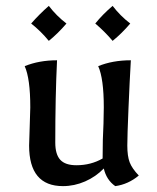

<svg xmlns="http://www.w3.org/2000/svg" viewBox="-20 -622 535 653"><path d="M79 -127 81 -190 83 -257Q83 -355 64 -397Q113 -417 174 -417Q168 -295 168 -137Q168 -97 185 -78.5Q202 -60 240 -60Q289 -60 329 -83Q329 -150 332 -202L333 -257Q333 -355 314 -397Q363 -417 425 -417Q421 -348 417 -253.5Q413 -159 413 -127Q413 -91 421 -70Q429 -49 452 -25Q416 5 372 11Q342 -10 333 -49Q306 -21 269.5 -5Q233 11 194 11Q79 11 79 -127ZM86 -542Q114 -574 146 -602Q172 -568 206 -542Q177 -508 146 -483Q119 -516 86 -542ZM304 -542Q329 -573 363 -602Q389 -568 423 -542Q394 -508 363 -483Q336 -515 304 -542Z"/></svg>

Font: Mirza
Style: Regular
Weight: 400
Designer: Arabic design by Kourosh Beigpour, Latin design by Eduardo Tunni, engineering by Lasse Fister
Version: Version 1.000